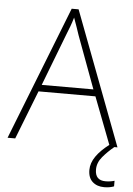

<svg xmlns="http://www.w3.org/2000/svg" viewBox="-61 -762 712 1025"><g transform="rotate(5 295.0 -249.0)"><path d="M548 0 448 -261H143L41 0H0L281 -716H318L589 0ZM330 -578Q325 -595 316 -619.5Q307 -644 298 -670Q291 -646 282 -621.5Q273 -597 265 -578L157 -297H434ZM485 128Q485 186 541 186Q555 186 567.5 184Q580 182 589 179V209Q579 213 566 215.5Q553 218 536 218Q498 218 474 196.5Q450 175 450 133Q450 96 475 60Q500 24 548 -12L572 0Q538 28 511.5 59.5Q485 91 485 128Z"/></g></svg>

Font: Noto Sans Thai ExtraLight
Style: Regular
Weight: 200
Designer: Monotype Design Team
Foundry: Monotype Imaging Inc.
Version: Version 2.001; ttfautohint (v1.8.4.7-5d5b)